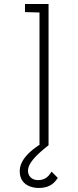

<svg xmlns="http://www.w3.org/2000/svg" viewBox="-20 -720 387 953"><path d="M174 0C80 62 78 112 78 130C78 203 146 213 170 213C211 213 242 202 267 163L236 132C219 159 202 174 168 174C137 174 117 152 119 124C121 92 152 55 222 0H221V-700H104V-660L176 -658V0Z"/></svg>

Font: Advent Pro
Style: Light
Weight: 300
Designer: Andreas Kalpakidis
Foundry: Andreas Kalpakidis
Version: Version 2.002 2007